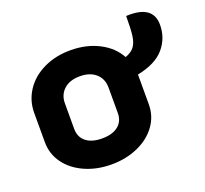

<svg xmlns="http://www.w3.org/2000/svg" viewBox="-104 -688 875 819"><g transform="rotate(-20 334.0 -278.0)"><path d="M507 -313V-311V-178Q507 -124 476 -81.5Q445 -39 391 -15Q337 9 271 9Q205 9 151 -15Q97 -39 66 -81.5Q35 -124 35 -178V-311Q35 -366 65 -411.5Q95 -457 149 -483Q203 -509 271 -509Q343 -509 399.5 -480Q456 -451 483 -401Q511 -411 524 -428.5Q537 -446 541 -476Q545 -506 545 -565Q668 -571 668 -481Q668 -420 629.5 -375Q591 -330 507 -313ZM370 -304Q370 -343 343.5 -367Q317 -391 271 -391Q225 -391 198.5 -367Q172 -343 172 -304V-188Q172 -151 198 -130Q224 -109 271 -109Q318 -109 344 -130Q370 -151 370 -188Z"/></g></svg>

Font: K2D ExtraBold
Style: Regular
Weight: 800
Designer: Katatrad Aksorn Co.,Ltd.
Foundry: Cadson Demak Co.,Ltd.
Version: Version 1.000; ttfautohint (v1.6)